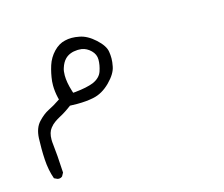

<svg xmlns="http://www.w3.org/2000/svg" viewBox="-64 -133 628 539"><g transform="rotate(-15 250.0 136.5)"><path d="M137.2 46.4Q137.2 33.7 140.1 25.4Q145 9.8 153.8 1Q167 -12.2 189.9 -13.2Q191.4 -13.2 194.3 -13.2Q197.3 -13.2 202.1 -12.7Q216.8 -10.3 228.5 1.2Q240.2 12.7 240.2 27.8Q240.2 43.9 234.4 61Q228.5 78.6 207.5 87.9Q188 95.7 154.3 99.1L147.5 99.6L145.5 93.3Q137.2 66.9 137.2 46.4ZM42.5 321.8Q43.9 322.3 46.4 322.3Q52.2 322.3 56.6 318.4L62 308.6Q59.1 252.9 55.7 225.6Q54.7 217.8 54.7 210.9Q54.7 190.4 64 178.7Q70.3 170.4 78.4 164.8Q86.4 159.2 93.8 155.3Q110.8 146.5 129.4 132.3Q141.6 132.8 150.9 132.8Q177.2 132.8 198.2 128.4Q224.6 123 247.6 100.1Q270.5 77.1 273.9 56.6Q276.4 44.4 276.4 34.2Q276.4 23.9 274.9 15.1Q272.5 -2.9 250 -23.4Q227.5 -43.9 205.1 -47.9Q193.4 -50.3 182.9 -50.3Q172.4 -50.3 163.1 -47.9Q145 -43.9 129.9 -28.1Q114.7 -12.2 107.9 9Q101.1 30.3 98.6 53.2Q98.1 59.1 98.1 64.9Q98.1 82.5 102.5 101.6L104 107.4Q84.5 120.6 68.4 128.4Q53.7 135.7 38.3 152.1Q22.9 168.5 21.5 198.2Q21 211.9 21 228Q21 244.1 22 260.3Q23.9 291.5 33.2 317.4Z"/></g></svg>

Font: NaikaiFont
Style: Light
Weight: 300
Version: Version 1.89